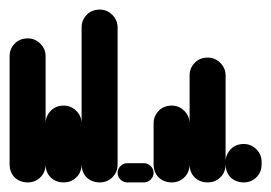

<svg xmlns="http://www.w3.org/2000/svg" viewBox="-20 -380 565 400"><path d="M0 -38H75V-263H0ZM38 -75Q21 -75 10.5 -64Q0 -53 0 -38Q0 -21 10.5 -10.5Q21 0 38 0Q53 0 64 -10.5Q75 -21 75 -38Q75 -53 64 -64Q53 -75 38 -75ZM38 -300Q21 -300 10.5 -289Q0 -278 0 -263Q0 -246 10.5 -235.5Q21 -225 38 -225Q53 -225 64 -235.5Q75 -246 75 -263Q75 -278 64 -289Q53 -300 38 -300Z M75 -38H150V-123H75ZM113 -75Q96 -75 85.5 -64Q75 -53 75 -38Q75 -21 85.5 -10.5Q96 0 113 0Q128 0 139 -10.5Q150 -21 150 -38Q150 -53 139 -64Q128 -75 113 -75ZM113 -160Q96 -160 85.5 -149Q75 -138 75 -123Q75 -106 85.5 -95.5Q96 -85 113 -85Q128 -85 139 -95.5Q150 -106 150 -123Q150 -138 139 -149Q128 -160 113 -160Z M150 -38H225V-323H150ZM188 -75Q171 -75 160.5 -64Q150 -53 150 -38Q150 -21 160.5 -10.5Q171 0 188 0Q203 0 214 -10.5Q225 -21 225 -38Q225 -53 214 -64Q203 -75 188 -75ZM188 -360Q171 -360 160.5 -349Q150 -338 150 -323Q150 -306 160.5 -295.5Q171 -285 188 -285Q203 -285 214 -295.5Q225 -306 225 -323Q225 -338 214 -349Q203 -360 188 -360Z M245 -40Q237 -40 231 -34Q225 -28 225 -20Q225 -12 231 -6Q237 0 245 0H280Q288 0 294 -6Q300 -12 300 -20Q300 -28 294 -34Q288 -40 280 -40Z M300 -38H375V-123H300ZM338 -75Q321 -75 310.5 -64Q300 -53 300 -38Q300 -21 310.5 -10.5Q321 0 338 0Q353 0 364 -10.5Q375 -21 375 -38Q375 -53 364 -64Q353 -75 338 -75ZM338 -160Q321 -160 310.5 -149Q300 -138 300 -123Q300 -106 310.5 -95.5Q321 -85 338 -85Q353 -85 364 -95.5Q375 -106 375 -123Q375 -138 364 -149Q353 -160 338 -160Z M375 -38H450V-223H375ZM413 -75Q396 -75 385.5 -64Q375 -53 375 -38Q375 -21 385.5 -10.5Q396 0 413 0Q428 0 439 -10.5Q450 -21 450 -38Q450 -53 439 -64Q428 -75 413 -75ZM413 -260Q396 -260 385.5 -249Q375 -238 375 -223Q375 -206 385.5 -195.5Q396 -185 413 -185Q428 -185 439 -195.5Q450 -206 450 -223Q450 -238 439 -249Q428 -260 413 -260Z M450 -38H525V-43H450ZM488 -75Q471 -75 460.5 -64Q450 -53 450 -38Q450 -21 460.5 -10.5Q471 0 488 0Q503 0 514 -10.5Q525 -21 525 -38Q525 -53 514 -64Q503 -75 488 -75ZM488 -80Q471 -80 460.5 -69Q450 -58 450 -43Q450 -26 460.5 -15.5Q471 -5 488 -5Q503 -5 514 -15.5Q525 -26 525 -43Q525 -58 514 -69Q503 -80 488 -80Z"/></svg>

Font: Wavefont Medium
Style: Regular
Weight: 500
Version: Version 3.004;gftools[0.9.33]